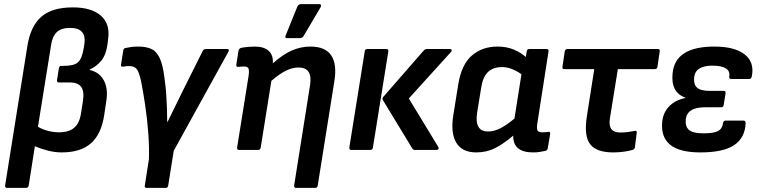

<svg xmlns="http://www.w3.org/2000/svg" viewBox="-20 -731 3704 936"><path d="M15 185Q3 185 5 173L113 -504Q128 -602 180.5 -648.5Q233 -695 335 -695Q426 -695 472 -654.5Q518 -614 507 -540L504 -515Q497 -464 474 -435.5Q451 -407 417 -392V-390Q465 -379 486.5 -338.5Q508 -298 498 -237L488 -170Q474 -77 423.5 -32.5Q373 12 281 12Q247 12 212.5 3Q178 -6 150 -18L120 173Q118 185 107 185ZM229 -511 165 -113Q187 -100 214 -93Q241 -86 268 -86Q316 -86 342 -108.5Q368 -131 375 -179L384 -236Q392 -285 376 -307Q360 -329 321 -329H268Q256 -329 258 -341L267 -398Q269 -410 279 -410H292Q342 -410 361 -428Q380 -446 388 -496L391 -514Q404 -595 322 -595Q279 -595 257 -574.5Q235 -554 229 -511Z M695 185Q683 185 686 173L706 45Q708 -12 703 -80.5Q698 -149 688 -216.5Q678 -284 667 -339Q657 -382 646 -395Q635 -408 612 -409Q596 -409 579 -406Q568 -405 570 -416L581 -485Q583 -496 592 -497Q605 -500 620 -502Q635 -504 654 -504Q692 -504 717.5 -492.5Q743 -481 758.5 -448Q774 -415 782 -350Q785 -327 787.5 -305Q790 -283 791 -260Q793 -232 794 -200.5Q795 -169 795 -137H797Q814 -171 834 -212.5Q854 -254 872 -290L968 -482Q972 -492 983 -492H1086Q1101 -492 1093 -478L827 4L800 173Q799 185 787 185Z M1146 0Q1134 0 1136 -12L1192 -362Q1196 -390 1190.5 -398.5Q1185 -407 1168 -407Q1162 -407 1155 -406Q1148 -405 1141 -405Q1131 -403 1132 -416L1143 -485Q1145 -495 1157 -498Q1173 -501 1190.5 -502.5Q1208 -504 1222 -504Q1267 -504 1290 -483Q1313 -462 1310 -422Q1358 -465 1402 -484.5Q1446 -504 1493 -504Q1637 -504 1610 -335L1529 173Q1527 185 1517 185H1424Q1412 185 1414 173L1492 -319Q1504 -402 1435 -402Q1406 -402 1375 -387Q1344 -372 1303 -337L1251 -12Q1249 0 1238 0ZM1379 -545Q1367 -545 1373 -559L1430 -700Q1435 -711 1449 -711H1536Q1543 -711 1544.5 -706.5Q1546 -702 1543 -696L1461 -557Q1455 -545 1441 -545Z M2004 0Q1994 0 1990 -7L1846 -244Q1843 -250 1847 -257L2046 -485Q2052 -492 2062 -492H2174Q2180 -492 2181.5 -487.5Q2183 -483 2178 -477L1973 -251L2117 -14Q2120 -8 2117 -4Q2114 0 2108 0ZM1693 0Q1682 0 1683 -12L1758 -480Q1759 -492 1771 -492H1863Q1875 -492 1873 -480L1798 -12Q1796 0 1786 0Z M2302 12Q2232 12 2204 -36Q2176 -84 2190 -170L2214 -320Q2230 -417 2280.5 -460.5Q2331 -504 2406 -504Q2450 -504 2485.5 -489Q2521 -474 2543 -453L2548 -480Q2549 -492 2560 -492H2644Q2656 -492 2654 -480L2600 -133Q2595 -102 2601 -94Q2607 -86 2622 -86Q2631 -86 2639 -86.5Q2647 -87 2653 -88Q2664 -90 2662 -77L2650 -7Q2649 3 2636 5Q2623 8 2609.5 10Q2596 12 2579 12Q2480 12 2482 -70Q2438 -32 2395.5 -10Q2353 12 2302 12ZM2306 -182Q2292 -90 2359 -90Q2387 -90 2417 -104.5Q2447 -119 2488 -153L2522 -369Q2500 -385 2475.5 -394.5Q2451 -404 2428 -404Q2384 -404 2358.5 -379.5Q2333 -355 2325 -299Z M2969 12Q2888 12 2857 -28Q2826 -68 2841 -164L2877 -394H2732Q2720 -394 2722 -405L2733 -480Q2736 -492 2746 -492H3186Q3199 -492 3196 -480L3185 -405Q3183 -394 3172 -394H2992L2953 -152Q2943 -85 3003 -85Q3024 -85 3042 -87.5Q3060 -90 3075 -93Q3086 -95 3084 -83L3075 -12Q3073 -3 3063 0Q3046 5 3021 8.5Q2996 12 2969 12Z M3394 12Q3293 12 3247.5 -25Q3202 -62 3208 -134Q3212 -182 3242.5 -213Q3273 -244 3321 -253V-255Q3249 -281 3259 -374Q3271 -504 3463 -504Q3561 -504 3610 -466Q3659 -428 3645 -358Q3642 -346 3633 -346H3545Q3534 -346 3535 -358Q3540 -384 3518.5 -397.5Q3497 -411 3453 -411Q3412 -411 3389 -396.5Q3366 -382 3364 -351Q3361 -319 3378.5 -303.5Q3396 -288 3440 -288H3507Q3519 -288 3517 -276L3508 -219Q3506 -208 3495 -208H3416Q3329 -208 3323 -148Q3320 -113 3339.5 -97Q3359 -81 3409 -81Q3459 -81 3480 -92Q3501 -103 3505 -131Q3507 -143 3517 -143H3604Q3615 -143 3615 -131Q3612 -59 3559 -23.5Q3506 12 3394 12Z"/></svg>

Font: Sofia Sans
Style: Bold Italic
Weight: 700
Italic angle: -9°
Designer: Botio Nikoltchev, Ani Petrova
Foundry: lettersoup
Version: Version 4.101; ttfautohint (v1.8.4.7-5d5b)